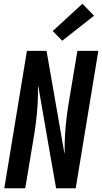

<svg xmlns="http://www.w3.org/2000/svg" viewBox="-20 -1007 546 1027"><path d="M3 0 124 -735H229L325 -184Q325 -188 325.5 -193Q326 -198 326 -202V-239Q327 -289 332 -339.5Q337 -390 345 -441L394 -735H506L385 0H280L248 -182L184 -551Q184 -547 183.5 -542Q183 -537 183 -533V-496Q182 -446 177 -395.5Q172 -345 164 -294L115 0ZM313 -789 262 -841 421 -987 483 -923Z"/></svg>

Font: Iosevka SS04
Style: Bold Italic
Weight: 700
Italic angle: -9°
Monospace: yes
Designer: Belleve Invis
Foundry: Belleve Invis
Version: Version 19.0.0; ttfautohint (v1.8.4)